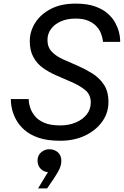

<svg xmlns="http://www.w3.org/2000/svg" viewBox="-20 -770 686 1064"><path d="M314 10Q242 10 194 -6.5Q146 -23 116 -49.5Q86 -76 70 -105.5Q54 -135 47.5 -161.5Q41 -188 40.5 -204.5Q40 -221 40 -221H139Q139 -221 140 -206.5Q141 -192 148.5 -170Q156 -148 174 -126Q192 -104 225.5 -89.5Q259 -75 314 -75Q360 -75 398 -90.5Q436 -106 459.5 -134.5Q483 -163 483 -202Q483 -246 451.5 -271.5Q420 -297 375 -316L290 -353Q251 -370 218 -393.5Q185 -417 165 -453.5Q145 -490 145 -542Q145 -596 175 -643.5Q205 -691 261.5 -720.5Q318 -750 399 -750Q463 -750 506.5 -734.5Q550 -719 577 -695Q604 -671 618.5 -644Q633 -617 639 -593Q645 -569 645.5 -553.5Q646 -538 646 -538H551Q551 -538 549 -551Q547 -564 540 -583.5Q533 -603 516.5 -622Q500 -641 471.5 -654Q443 -667 399 -667Q351 -667 316 -651Q281 -635 262 -608.5Q243 -582 243 -548Q243 -508 268 -482.5Q293 -457 332 -440L412 -405Q453 -387 491.5 -363Q530 -339 555.5 -301.5Q581 -264 581 -204Q581 -144 546 -95.5Q511 -47 451 -18.5Q391 10 314 10ZM241 274H191L265 152L274 178Q268 181 262.5 182.5Q257 184 250 184Q224 184 206 166Q188 148 188 120Q188 91 208 74Q228 57 253 57Q281 57 300.5 74Q320 91 320 122Q320 150 301 183Q282 216 248 264Z"/></svg>

Font: Be Vietnam Pro Variable Thin
Style: Italic
Weight: 100
Italic angle: -12°
Designer: Lam Bao, Tony Le, Vietanh Nguyen
Foundry: Yellow Type Foundry
Version: Version 1.002